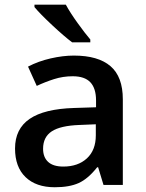

<svg xmlns="http://www.w3.org/2000/svg" viewBox="-20 -786 620 816"><path d="M43.9 0ZM419.9 0 397 -75.2H393.1Q354 -25.9 314.5 -8.1Q274.9 9.8 212.9 9.8Q133.3 9.8 88.6 -33.2Q43.9 -76.2 43.9 -154.8Q43.9 -238.3 106 -280.8Q168 -323.2 294.9 -327.1L388.2 -330.1V-358.9Q388.2 -410.6 364 -436.3Q339.8 -461.9 289.1 -461.9Q247.6 -461.9 209.5 -449.7Q171.4 -437.5 136.2 -420.9L99.1 -502.9Q143.1 -525.9 195.3 -537.8Q247.6 -549.8 293.9 -549.8Q397 -549.8 449.5 -504.9Q502 -460 502 -363.8V0ZM249 -78.1Q311.5 -78.1 349.4 -113Q387.2 -147.9 387.2 -210.9V-257.8L317.9 -254.9Q236.8 -252 200 -227.8Q163.1 -203.6 163.1 -153.8Q163.1 -117.7 184.6 -97.9Q206.1 -78.1 249 -78.1ZM286.6 -606Q252.9 -631.3 201.4 -679.4Q149.9 -727.5 126.5 -755.9V-766.1H259.8Q278.3 -731.9 310.3 -687.5Q342.3 -643.1 363.8 -618.2V-606Z"/></svg>

Font: Open Sans Semibold
Style: Regular
Weight: 600
Foundry: Ascender Corporation
Version: Version 1.10